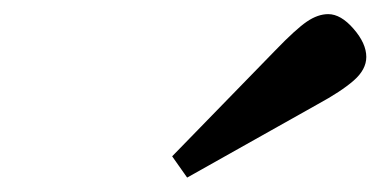

<svg xmlns="http://www.w3.org/2000/svg" viewBox="-20 -760 533 269"><path d="M221.2 -541 366.2 -689.9Q394.5 -719.2 409.9 -729.7Q425.3 -740.2 439.9 -740.2Q457.5 -740.2 475.3 -719.7Q493.2 -699.2 493.2 -680.2Q493.2 -662.6 475.6 -647.2Q458 -631.8 424.8 -613.8L242.2 -511.2Z"/></svg>

Font: Linguistics Pro
Style: Bold Italic
Weight: 700
Italic angle: -12°
Designer: Stefan Peev, Context Ltd
Foundry: Stefan Peev, Context Ltd
Version: Version 001.000